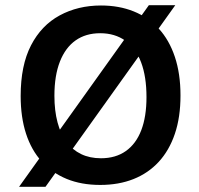

<svg xmlns="http://www.w3.org/2000/svg" viewBox="-20 -697 762 734"><path d="M53 17 549 -677H650L154 17ZM363 10Q291 10 235 -13Q179 -36 139.5 -79.5Q100 -123 79.5 -186Q59 -249 59 -330Q59 -447 98.5 -523.5Q138 -600 208 -638Q278 -676 366 -676Q435 -676 491 -653.5Q547 -631 587 -587.5Q627 -544 648.5 -479.5Q670 -415 670 -332Q670 -249 648.5 -185.5Q627 -122 587 -78.5Q547 -35 490.5 -12.5Q434 10 363 10ZM366 -92Q422 -92 461 -119.5Q500 -147 520 -199Q540 -251 540 -326Q540 -404 519.5 -458.5Q499 -513 459 -541.5Q419 -570 363 -570Q308 -570 269 -542.5Q230 -515 209 -461.5Q188 -408 188 -331Q188 -274 200 -229Q212 -184 234.5 -154Q257 -124 290 -108Q323 -92 366 -92Z"/></svg>

Font: Bricolage Grotesque 20pt SemiBold
Style: Regular
Weight: 600
Version: Version 1.001;gftools[0.9.33.dev8+g029e19f]